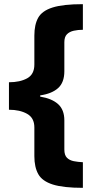

<svg xmlns="http://www.w3.org/2000/svg" viewBox="-20 -739 454 922"><path d="M378 163Q284 163 233.5 147Q183 131 164 97.5Q145 64 145 11V-127Q145 -173 110 -192.5Q75 -212 23 -212V-344Q76 -344 110.5 -363Q145 -382 145 -429V-568Q145 -621 163.5 -654Q182 -687 232.5 -703Q283 -719 378 -719V-596Q355 -596 334.5 -591.5Q314 -587 301.5 -574.5Q289 -562 289 -536V-397Q289 -343 259 -316Q229 -289 173 -281V-275Q229 -266 259 -239Q289 -212 289 -161V-21Q289 6 301.5 18.5Q314 31 334.5 35Q355 39 378 40Z"/></svg>

Font: Noto Sans Thaana ExtraBold
Style: Regular
Weight: 800
Designer: David Williams
Foundry: Google Inc.
Version: Version 3.001; ttfautohint (v1.8.4.7-5d5b)